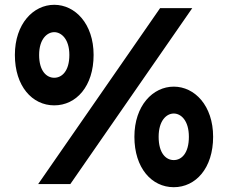

<svg xmlns="http://www.w3.org/2000/svg" viewBox="-20 -767 950 800"><path d="M781 -733H647L139 0H273ZM42 -538C42 -408 114 -328 206 -328C298 -328 370 -408 370 -538C370 -668 293 -747 206 -747C119 -747 42 -668 42 -538ZM143 -538C143 -605 177 -633 206 -633C235 -633 269 -605 269 -538C269 -471 238 -443 206 -443C174 -443 143 -471 143 -538ZM540 -197C540 -67 612 13 704 13C796 13 868 -67 868 -197C868 -327 791 -406 704 -406C617 -406 540 -327 540 -197ZM641 -197C641 -265 674 -294 704 -294C734 -294 767 -265 767 -197C767 -129 737 -100 704 -100C671 -100 641 -129 641 -197Z"/></svg>

Font: Kreadon Extra Bold
Style: Regular
Weight: 800
Designer: kohakuno
Foundry: StudioGnu
Version: Version 1.000;Glyphs 3.1.2 (3151)